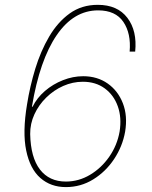

<svg xmlns="http://www.w3.org/2000/svg" viewBox="-20 -757 622 787"><path d="M250 9.9Q188.2 9.9 145.6 -27.3Q103 -64.6 87.4 -139.9Q71.7 -215.2 90.9 -329.5Q102.6 -403.1 124.6 -475.3Q146.7 -547.6 181.5 -606.9Q216.3 -666.2 265.4 -701.7Q314.6 -737.2 380.7 -737.2Q461.6 -737.2 502.1 -683.9Q542.6 -630.7 534.1 -545.5H511.4Q517.8 -620 485.6 -667.3Q453.5 -714.5 382.1 -714.5Q282 -714.5 212.4 -612.9Q142.8 -511.4 110.8 -319.6H113.6Q131.4 -355.8 164.2 -384.1Q197.1 -412.3 238.1 -428.4Q279.1 -444.6 321 -444.6Q378.6 -444.6 421.2 -414.8Q463.8 -384.9 483.7 -333.5Q503.6 -282 492.9 -217.3Q482.2 -157 447.8 -105.1Q413.4 -53.3 362.2 -21.7Q311.1 9.9 250 9.9ZM250 -12.8Q302.6 -12.8 349.1 -40.5Q395.6 -68.2 427.9 -114.7Q460.2 -161.2 470.2 -217.3Q479.4 -274.9 462.9 -321.2Q446.4 -367.5 409.3 -394.7Q372.2 -421.9 319.6 -421.9Q278.1 -421.9 239.2 -404.7Q200.3 -387.4 169.6 -357.2Q138.8 -327.1 121.1 -288.5Q103.3 -250 103.7 -207.4Q105.8 -111.5 143.8 -62.1Q181.8 -12.8 250 -12.8Z"/></svg>

Font: Inter Thin  BETA
Style: Italic
Weight: 100
Italic angle: -9.39999°
Designer: Rasmus Andersson
Foundry: rsms
Version: Version 3.011;git-f93a4a705